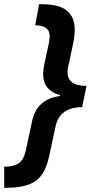

<svg xmlns="http://www.w3.org/2000/svg" viewBox="-74 -734 438 912"><path d="M-43 158Q50 158 95.5 125.5Q141 93 159 10L190 -134Q209 -224 316 -225L337 -326Q247 -326 247 -390Q247 -400 248.5 -410Q250 -420 253 -430L274 -531Q281 -564 281 -594Q281 -651 245 -682.5Q209 -714 123 -714H112L93 -614Q162 -613 162 -563Q162 -551 159 -533L138 -436Q131 -404 131 -381Q131 -305 211 -282V-278Q101 -263 79 -161L48 -17Q38 27 13.5 42.5Q-11 58 -54 58V158Z"/></svg>

Font: Noto Sans UI SemiCondensed
Style: Bold Italic
Weight: 700
Width: 4
Designer: Monotype Design Team
Foundry: Monotype Imaging Inc.
Version: 1.001